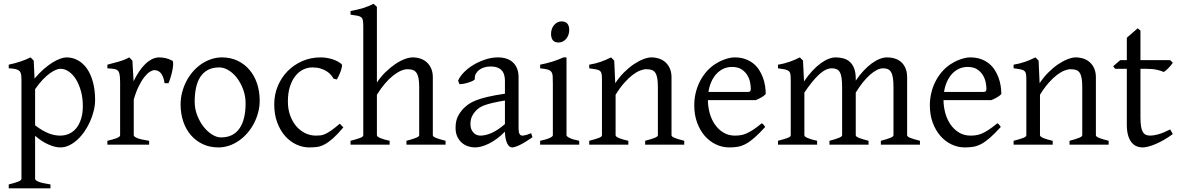

<svg xmlns="http://www.w3.org/2000/svg" viewBox="-20 -777 6332 1031"><path d="M424.8 -208Q424.8 -250.5 414.8 -287.1Q404.8 -323.7 388.2 -350.6Q371.6 -377.4 349.6 -392.6Q327.6 -407.7 304.2 -407.7Q295.4 -407.7 281.2 -402.3Q267.1 -397 249 -384.3Q231 -371.6 210.4 -350.3Q189.9 -329.1 168.5 -297.9V-104Q190.4 -87.4 209.2 -76.7Q228 -65.9 244.4 -59.8Q260.7 -53.7 275.4 -51.3Q290 -48.8 303.2 -48.8Q329.6 -48.8 351.8 -59.1Q374 -69.3 390.1 -89.4Q406.2 -109.4 415.5 -139.2Q424.8 -168.9 424.8 -208ZM490.7 -240.2Q490.7 -211.9 483.4 -182.1Q476.1 -152.3 463.4 -124Q450.7 -95.7 433.1 -70.3Q415.5 -44.9 394.8 -26.1Q374 -7.3 351.1 3.7Q328.1 14.6 304.2 14.6Q275.4 14.6 239.3 -1.5Q203.1 -17.6 168.5 -47.9V183.1Q168.5 190.9 186.8 198.7Q205.1 206.5 251 213.4V234.4H26.9V213.4Q59.1 205.6 77.1 198.5Q95.2 191.4 95.2 183.1V-347.2Q95.2 -365.2 93.3 -377Q91.3 -388.7 84.2 -395.8Q77.1 -402.8 63.7 -406Q50.3 -409.2 26.9 -410.2V-429.7Q43.5 -433.1 58.6 -437.3Q73.7 -441.4 87.9 -446Q102.1 -450.7 116 -456.3Q129.9 -461.9 144 -468.8L161.1 -451.7L165.5 -355Q189.9 -384.3 214.6 -405.8Q239.3 -427.2 261.7 -441.2Q284.2 -455.1 303.5 -461.9Q322.8 -468.8 336.9 -468.8Q370.1 -468.8 398.4 -453.1Q426.8 -437.5 447.3 -408Q467.8 -378.4 479.2 -335.9Q490.7 -293.5 490.7 -240.2Z M905.8 -450.7Q910.2 -447.8 909.9 -433.6Q909.7 -419.4 906 -400.9Q902.3 -382.3 896.5 -362.8Q890.6 -343.3 884.8 -330.1H863.8Q860.8 -349.6 855.5 -363.3Q850.1 -377 843 -385Q835.9 -393.1 827.4 -396.7Q818.8 -400.4 809.6 -400.4Q798.8 -400.4 784.4 -391.4Q770 -382.3 754.9 -363Q739.7 -343.8 724.9 -313.7Q710 -283.7 698.2 -242.2V-50.8Q698.2 -43.5 716.6 -35.6Q734.9 -27.8 780.8 -21V0H556.6V-21Q588.9 -28.3 606.9 -35.4Q625 -42.5 625 -50.8V-335Q625 -351.1 624 -362.1Q623 -373 621.6 -379.9Q620.1 -386.7 617.9 -390.6Q615.7 -394.5 613.8 -397Q610.4 -400.4 606.2 -402.6Q602.1 -404.8 595.5 -406.2Q588.9 -407.7 579.6 -408.4Q570.3 -409.2 556.6 -410.2V-429.7Q588.4 -438 618.9 -446.5Q649.4 -455.1 673.8 -468.8L690.9 -451.7L697.3 -340.8Q710.4 -367.7 725.8 -391.1Q741.2 -414.6 758.8 -431.9Q776.4 -449.2 795.7 -459Q814.9 -468.8 835.9 -468.8Q851.6 -468.8 869.6 -464.8Q887.7 -460.9 905.8 -450.7Z M1298.8 -222.2Q1298.8 -260.7 1286.1 -295.7Q1273.4 -330.6 1253.4 -357.2Q1233.4 -383.8 1208 -399.4Q1182.6 -415 1157.7 -415Q1120.6 -415 1095.2 -400.9Q1069.8 -386.7 1054.4 -362.1Q1039.1 -337.4 1032.2 -303.7Q1025.4 -270 1025.4 -231Q1025.4 -192.4 1039.1 -157.5Q1052.7 -122.6 1073.5 -96.2Q1094.2 -69.8 1119.1 -54.4Q1144 -39.1 1166.5 -39.1Q1201.2 -39.1 1226.1 -52Q1251 -64.9 1267.1 -88.9Q1283.2 -112.8 1291 -146.5Q1298.8 -180.2 1298.8 -222.2ZM1374.5 -236.8Q1374.5 -204.1 1366.2 -172.9Q1357.9 -141.6 1343.3 -113.8Q1328.6 -85.9 1308.1 -62.3Q1287.6 -38.6 1262.9 -21.5Q1238.3 -4.4 1210.4 5.1Q1182.6 14.6 1152.8 14.6Q1106.4 14.6 1069.1 -2.9Q1031.7 -20.5 1005.1 -51.3Q978.5 -82 964.1 -124.5Q949.7 -167 949.7 -216.8Q949.7 -249 957.8 -280.3Q965.8 -311.5 980.2 -339.6Q994.6 -367.7 1014.9 -391.4Q1035.2 -415 1059.8 -432.1Q1084.5 -449.2 1113 -459Q1141.6 -468.8 1171.9 -468.8Q1217.8 -468.8 1255.1 -451.2Q1292.5 -433.6 1319.1 -402.6Q1345.7 -371.6 1360.1 -329.1Q1374.5 -286.6 1374.5 -236.8Z M1823.7 -92.8Q1792 -55.2 1767.8 -33.9Q1743.7 -12.7 1723.1 -1.7Q1702.6 9.3 1683.1 12Q1663.6 14.6 1640.6 14.6Q1605 14.6 1571 -1.2Q1537.1 -17.1 1510.7 -46.9Q1484.4 -76.7 1468.5 -119.6Q1452.6 -162.6 1452.6 -216.8Q1452.6 -269.5 1471.9 -315.4Q1491.2 -361.3 1524.7 -395.3Q1558.1 -429.2 1603.5 -449Q1648.9 -468.8 1701.7 -468.8Q1717.8 -468.8 1734.6 -466.1Q1751.5 -463.4 1766.8 -458.3Q1782.2 -453.1 1795.2 -446Q1808.1 -439 1816.4 -430.2Q1817.4 -424.3 1814.9 -413.6Q1812.5 -402.8 1808.1 -390.9Q1803.7 -378.9 1798.3 -367.9Q1793 -356.9 1788.6 -350.1L1770.5 -355Q1766.6 -363.8 1757.8 -374Q1749 -384.3 1735.1 -393.6Q1721.2 -402.8 1701.9 -408.9Q1682.6 -415 1657.7 -415Q1631.8 -415 1608.2 -403.6Q1584.5 -392.1 1566.2 -369.1Q1547.9 -346.2 1536.9 -312Q1525.9 -277.8 1525.9 -231.9Q1525.9 -190.4 1538.3 -156.5Q1550.8 -122.6 1571.5 -98.6Q1592.3 -74.7 1619.4 -61.8Q1646.5 -48.8 1675.8 -48.8Q1689.5 -48.8 1701.2 -50Q1712.9 -51.3 1726.8 -57.6Q1740.7 -64 1759 -76.7Q1777.3 -89.4 1804.7 -112.8Z M2162.6 0V-21Q2197.8 -30.3 2214.4 -37.1Q2231 -43.9 2231 -50.8V-309.1Q2231 -338.9 2227.3 -357.4Q2223.6 -376 2215.8 -386.7Q2208 -397.5 2196.3 -401.4Q2184.6 -405.3 2168.5 -405.3Q2151.4 -405.3 2131.6 -396.5Q2111.8 -387.7 2090.3 -370.6Q2068.8 -353.5 2046.9 -327.9Q2024.9 -302.2 2003.9 -268.1V-50.8Q2003.9 -43.5 2022.2 -35.6Q2040.5 -27.8 2072.3 -21V0H1862.3V-21Q1894.5 -29.3 1912.6 -35.9Q1930.7 -42.5 1930.7 -50.8V-633.8Q1930.7 -654.3 1929 -665.8Q1927.2 -677.2 1920.2 -683.6Q1913.1 -689.9 1899.4 -692.6Q1885.7 -695.3 1862.3 -698.2V-717.8Q1882.8 -721.7 1899.7 -725.6Q1916.5 -729.5 1930.9 -734.1Q1945.3 -738.8 1958.5 -744.1Q1971.7 -749.5 1985.8 -756.8L2003.9 -740.2V-334Q2024.9 -365.2 2050.5 -390.1Q2076.2 -415 2102.1 -432.6Q2127.9 -450.2 2152.6 -459.5Q2177.2 -468.8 2196.3 -468.8Q2217.3 -468.8 2236.8 -462.4Q2256.3 -456.1 2271.2 -442.9Q2286.1 -429.7 2295.2 -409.4Q2304.2 -389.2 2304.2 -361.8V-50.8Q2304.2 -43.9 2319.1 -37.4Q2334 -30.8 2372.6 -21V0Z M2559.1 -48.8Q2588.4 -48.8 2621.3 -63.7Q2654.3 -78.6 2691.4 -110.8V-237.3Q2650.4 -230.5 2623.8 -224.1Q2597.2 -217.8 2580.1 -211.2Q2563 -204.6 2552.7 -197.3Q2542.5 -189.9 2534.7 -181.6Q2522 -168.5 2514.2 -151.6Q2506.3 -134.8 2506.3 -111.8Q2506.3 -92.3 2512.2 -80.1Q2518.1 -67.9 2526.4 -60.8Q2534.7 -53.7 2543.7 -51.3Q2552.7 -48.8 2559.1 -48.8ZM2839.4 -40Q2797.9 -11.2 2770.8 1.7Q2743.7 14.6 2730 14.6Q2713.9 14.6 2703.1 -7.8Q2692.4 -30.3 2691.4 -69.8Q2669.4 -47.9 2647.5 -31.7Q2625.5 -15.6 2604.5 -5.4Q2583.5 4.9 2564.7 9.8Q2545.9 14.6 2530.3 14.6Q2512.7 14.6 2494.1 8.8Q2475.6 2.9 2460.7 -9.8Q2445.8 -22.5 2436 -42.5Q2426.3 -62.5 2426.3 -90.8Q2426.3 -127.9 2439.2 -152.8Q2452.1 -177.7 2470.2 -195.8Q2481.9 -207.5 2496.8 -218Q2511.7 -228.5 2536.4 -238.3Q2561 -248 2598.1 -256.8Q2635.3 -265.6 2691.4 -273.9V-342.8Q2691.4 -359.4 2687.5 -373.8Q2683.6 -388.2 2674.3 -398.7Q2665 -409.2 2649.2 -414.8Q2633.3 -420.4 2609.4 -419.9Q2593.8 -419.4 2578.6 -414.6Q2563.5 -409.7 2552.2 -400.9Q2541 -392.1 2534.7 -380.1Q2528.3 -368.2 2529.8 -353.5Q2530.3 -349.1 2519.8 -343.5Q2509.3 -337.9 2494.9 -333.5Q2480.5 -329.1 2466.6 -326.7Q2452.6 -324.2 2446.8 -325.7L2439.9 -344.7Q2451.2 -369.1 2474.1 -391.6Q2497.1 -414.1 2526.6 -431.2Q2556.2 -448.2 2589.1 -458.5Q2622.1 -468.8 2652.8 -468.8Q2706.5 -468.8 2735.6 -440.7Q2764.6 -412.6 2764.6 -362.3V-86.9Q2764.6 -66.4 2770 -57.6Q2775.4 -48.8 2784.2 -48.8Q2791 -48.8 2801.8 -51.3Q2812.5 -53.7 2832 -62Z M2880.4 0V-21Q2913.6 -27.8 2931.2 -35.9Q2948.7 -43.9 2948.7 -50.8V-327.1Q2948.7 -352.1 2947.8 -367.4Q2946.8 -382.8 2940.4 -391.4Q2934.1 -399.9 2920.2 -403.8Q2906.2 -407.7 2880.4 -410.2V-429.7Q2895.5 -432.6 2912.4 -436.8Q2929.2 -440.9 2945.8 -446Q2962.4 -451.2 2977.5 -457Q2992.7 -462.9 3005.4 -468.8H3022V-50.8Q3022 -44.9 3038.3 -36.4Q3054.7 -27.8 3090.3 -21V0ZM3036.6 -615.7Q3036.6 -602.1 3032.2 -589.8Q3027.8 -577.6 3020.3 -568.6Q3012.7 -559.6 3002.4 -554.2Q2992.2 -548.8 2980 -548.8Q2958 -548.8 2948.5 -561Q2939 -573.2 2939 -595.7Q2939 -609.4 2943.4 -621.6Q2947.8 -633.8 2955.6 -642.8Q2963.4 -651.9 2973.4 -657Q2983.4 -662.1 2995.1 -662.1Q3036.6 -662.1 3036.6 -615.7Z M3444.3 0V-21Q3479.5 -30.3 3496.1 -37.1Q3512.7 -43.9 3512.7 -50.8V-309.1Q3512.7 -338.9 3509.3 -357.4Q3505.9 -376 3498.5 -386.7Q3491.2 -397.5 3479.2 -401.4Q3467.3 -405.3 3450.2 -405.3Q3435.1 -405.3 3416.5 -397.9Q3397.9 -390.6 3376.7 -374.5Q3355.5 -358.4 3332.3 -332.3Q3309.1 -306.2 3285.6 -268.1V-50.8Q3285.6 -43.5 3304 -35.6Q3322.3 -27.8 3354 -21V0H3144V-21Q3176.3 -29.3 3194.3 -35.9Q3212.4 -42.5 3212.4 -50.8V-347.2Q3212.4 -366.2 3210.9 -377.4Q3209.5 -388.7 3202.9 -395Q3196.3 -401.4 3182.6 -404.3Q3168.9 -407.2 3144 -410.2V-429.7Q3177.2 -435.1 3205.6 -445.1Q3233.9 -455.1 3261.2 -468.8L3278.3 -451.7L3283.7 -330.1Q3305.2 -362.8 3331.1 -388.4Q3356.9 -414.1 3383.3 -431.9Q3409.7 -449.7 3434.3 -459.2Q3459 -468.8 3478 -468.8Q3499 -468.8 3518.6 -462.4Q3538.1 -456.1 3553 -442.9Q3567.9 -429.7 3576.9 -409.4Q3585.9 -389.2 3585.9 -361.8V-50.8Q3585.9 -43.9 3600.8 -37.4Q3615.7 -30.8 3654.3 -21V0Z M3911.1 -417.5Q3885.7 -417.5 3864.5 -407.7Q3843.3 -397.9 3826.9 -380.1Q3810.5 -362.3 3799.6 -337.6Q3788.6 -313 3784.2 -283.2H3993.2Q4004.4 -283.2 4008.1 -286.9Q4011.7 -290.5 4011.7 -300.8Q4011.7 -314 4008.1 -333.7Q4004.4 -353.5 3993.4 -372.3Q3982.4 -391.1 3962.6 -404.3Q3942.9 -417.5 3911.1 -417.5ZM4091.8 -272Q4083 -262.2 4068.4 -253.9Q4053.7 -245.6 4038.1 -239.3H3781.2Q3781.7 -201.2 3791.7 -166.7Q3801.8 -132.3 3820.6 -106.2Q3839.4 -80.1 3866 -64.5Q3892.6 -48.8 3925.8 -48.8Q3940.9 -48.8 3955.3 -50.8Q3969.7 -52.7 3986.3 -59.6Q4002.9 -66.4 4023.2 -79.6Q4043.5 -92.8 4070.8 -115.2Q4077.1 -111.8 4081.8 -105.5Q4086.4 -99.1 4088.9 -95.2Q4056.2 -59.6 4031.5 -37.8Q4006.8 -16.1 3985.1 -4.4Q3963.4 7.3 3942.1 11Q3920.9 14.6 3896 14.6Q3858.4 14.6 3824.5 -1.5Q3790.5 -17.6 3764.6 -47.1Q3738.8 -76.7 3723.4 -118.4Q3708 -160.2 3708 -211.9Q3708 -244.6 3715.3 -276.4Q3722.7 -308.1 3736.6 -336.4Q3750.5 -364.7 3770.5 -388.7Q3790.5 -412.6 3815.9 -430.2Q3826.7 -437.5 3840.1 -444.6Q3853.5 -451.7 3868.2 -457Q3882.8 -462.4 3897.2 -465.6Q3911.6 -468.8 3924.8 -468.8Q3956.5 -468.8 3981.4 -460Q4006.3 -451.2 4024.9 -436.3Q4043.5 -421.4 4056.2 -401.6Q4068.8 -381.8 4076.9 -359.9Q4085 -337.9 4088.4 -315.2Q4091.8 -292.5 4091.8 -272Z M4710 0V-21Q4745.1 -30.3 4761.5 -37.1Q4777.8 -43.9 4777.8 -50.8V-309.1Q4777.8 -338.9 4774.7 -358.6Q4771.5 -378.4 4764.9 -389.6Q4758.3 -400.9 4747.8 -405.5Q4737.3 -410.2 4722.7 -410.2Q4706.5 -410.2 4688.5 -401.1Q4670.4 -392.1 4651.4 -375.2Q4632.3 -358.4 4613 -334.2Q4593.8 -310.1 4575.2 -279.8V-50.8Q4575.2 -43.9 4590.3 -37.4Q4605.5 -30.8 4644 -21V0H4434.1V-21Q4469.2 -30.3 4485.6 -37.1Q4502 -43.9 4502 -50.8V-309.1Q4502 -338.9 4499 -358.6Q4496.1 -378.4 4489.5 -389.6Q4482.9 -400.9 4472.4 -405.5Q4461.9 -410.2 4446.8 -410.2Q4413.6 -410.2 4377.2 -376Q4340.8 -341.8 4299.3 -279.8V-50.8Q4299.3 -43.5 4317.6 -35.6Q4335.9 -27.8 4367.7 -21V0H4157.7V-21Q4189.9 -29.3 4208 -35.9Q4226.1 -42.5 4226.1 -50.8V-347.2Q4226.1 -366.7 4224.4 -377.9Q4222.7 -389.2 4215.6 -395.3Q4208.5 -401.4 4194.8 -404.3Q4181.2 -407.2 4157.7 -410.2V-429.7Q4176.3 -432.6 4191.9 -436.8Q4207.5 -440.9 4221.7 -445.8Q4235.8 -450.7 4248.8 -456.5Q4261.7 -462.4 4274.9 -468.8L4292 -451.7L4297.4 -339.8Q4319.3 -372.1 4341.8 -396.2Q4364.3 -420.4 4386.2 -436.5Q4408.2 -452.6 4428.7 -460.7Q4449.2 -468.8 4466.8 -468.8Q4490.2 -468.8 4510 -463.1Q4529.8 -457.5 4544.2 -444.1Q4558.6 -430.7 4566.9 -408.7Q4575.2 -386.7 4575.2 -354V-343.8Q4595.7 -374.5 4617.7 -397.7Q4639.6 -420.9 4661.4 -436.8Q4683.1 -452.6 4703.9 -460.7Q4724.6 -468.8 4742.7 -468.8Q4766.1 -468.8 4785.9 -462.4Q4805.7 -456.1 4820.1 -442.9Q4834.5 -429.7 4842.8 -409.4Q4851.1 -389.2 4851.1 -361.8V-50.8Q4851.1 -43.9 4866.2 -37.4Q4881.3 -30.8 4919.9 -21V0Z M5176.3 -417.5Q5150.9 -417.5 5129.6 -407.7Q5108.4 -397.9 5092 -380.1Q5075.7 -362.3 5064.7 -337.6Q5053.7 -313 5049.3 -283.2H5258.3Q5269.5 -283.2 5273.2 -286.9Q5276.9 -290.5 5276.9 -300.8Q5276.9 -314 5273.2 -333.7Q5269.5 -353.5 5258.5 -372.3Q5247.6 -391.1 5227.8 -404.3Q5208 -417.5 5176.3 -417.5ZM5356.9 -272Q5348.1 -262.2 5333.5 -253.9Q5318.8 -245.6 5303.2 -239.3H5046.4Q5046.9 -201.2 5056.9 -166.7Q5066.9 -132.3 5085.7 -106.2Q5104.5 -80.1 5131.1 -64.5Q5157.7 -48.8 5190.9 -48.8Q5206.1 -48.8 5220.5 -50.8Q5234.9 -52.7 5251.5 -59.6Q5268.1 -66.4 5288.3 -79.6Q5308.6 -92.8 5335.9 -115.2Q5342.3 -111.8 5346.9 -105.5Q5351.6 -99.1 5354 -95.2Q5321.3 -59.6 5296.6 -37.8Q5272 -16.1 5250.2 -4.4Q5228.5 7.3 5207.3 11Q5186 14.6 5161.1 14.6Q5123.5 14.6 5089.6 -1.5Q5055.7 -17.6 5029.8 -47.1Q5003.9 -76.7 4988.5 -118.4Q4973.1 -160.2 4973.1 -211.9Q4973.1 -244.6 4980.5 -276.4Q4987.8 -308.1 5001.7 -336.4Q5015.6 -364.7 5035.6 -388.7Q5055.7 -412.6 5081.1 -430.2Q5091.8 -437.5 5105.2 -444.6Q5118.7 -451.7 5133.3 -457Q5147.9 -462.4 5162.4 -465.6Q5176.8 -468.8 5189.9 -468.8Q5221.7 -468.8 5246.6 -460Q5271.5 -451.2 5290 -436.3Q5308.6 -421.4 5321.3 -401.6Q5334 -381.8 5342 -359.9Q5350.1 -337.9 5353.5 -315.2Q5356.9 -292.5 5356.9 -272Z M5723.1 0V-21Q5758.3 -30.3 5774.9 -37.1Q5791.5 -43.9 5791.5 -50.8V-309.1Q5791.5 -338.9 5788.1 -357.4Q5784.7 -376 5777.3 -386.7Q5770 -397.5 5758.1 -401.4Q5746.1 -405.3 5729 -405.3Q5713.9 -405.3 5695.3 -397.9Q5676.8 -390.6 5655.5 -374.5Q5634.3 -358.4 5611.1 -332.3Q5587.9 -306.2 5564.5 -268.1V-50.8Q5564.5 -43.5 5582.8 -35.6Q5601.1 -27.8 5632.8 -21V0H5422.9V-21Q5455.1 -29.3 5473.1 -35.9Q5491.2 -42.5 5491.2 -50.8V-347.2Q5491.2 -366.2 5489.7 -377.4Q5488.3 -388.7 5481.7 -395Q5475.1 -401.4 5461.4 -404.3Q5447.8 -407.2 5422.9 -410.2V-429.7Q5456.1 -435.1 5484.4 -445.1Q5512.7 -455.1 5540 -468.8L5557.1 -451.7L5562.5 -330.1Q5584 -362.8 5609.9 -388.4Q5635.7 -414.1 5662.1 -431.9Q5688.5 -449.7 5713.1 -459.2Q5737.8 -468.8 5756.8 -468.8Q5777.8 -468.8 5797.4 -462.4Q5816.9 -456.1 5831.8 -442.9Q5846.7 -429.7 5855.7 -409.4Q5864.7 -389.2 5864.7 -361.8V-50.8Q5864.7 -43.9 5879.6 -37.4Q5894.5 -30.8 5933.1 -21V0Z M6277.8 -57.1Q6253.9 -39.6 6230.5 -26.1Q6207 -12.7 6185.8 -3.7Q6164.6 5.4 6146.5 10Q6128.4 14.6 6115.7 14.6Q6098.6 14.6 6083.3 8.3Q6067.9 2 6056.2 -12.5Q6044.4 -26.9 6037.6 -50.3Q6030.8 -73.7 6030.8 -107.9V-407.7H5967.8L5957.5 -421.4L5995.6 -454.1H6030.8V-574.2L6088.9 -625L6104 -612.8V-454.1H6263.7L6277.8 -439.9Q6273.4 -433.1 6266.8 -425.3Q6260.3 -417.5 6253.4 -410.6Q6246.6 -403.8 6240 -398.2Q6233.4 -392.6 6228.5 -390.6Q6216.8 -396.5 6192.9 -402.1Q6168.9 -407.7 6129.4 -407.7H6104V-149.9Q6104 -120.6 6106.7 -101.1Q6109.4 -81.5 6115.7 -70.1Q6122.1 -58.6 6132.1 -53.7Q6142.1 -48.8 6156.7 -48.8Q6173.8 -48.8 6199.7 -55.7Q6225.6 -62.5 6263.7 -82Z"/></svg>

Font: Gentium Plus Afr
Style: Regular
Weight: 400
Designer: J. Victor Gaultney, Annie Olsen, Iska Routamaa, Becca Hirsbrunner
Foundry: SIL International
Version: Version 5.000